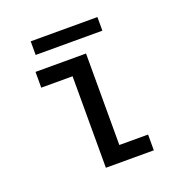

<svg xmlns="http://www.w3.org/2000/svg" viewBox="-117 -737 803 841"><g transform="rotate(-20 285.0 -316.5)"><path d="M115.5 -633H426.5V-569.5H115.5ZM325 -73.5H459V0H235.5V-426.5H89.5V-500H325Z"/></g></svg>

Font: League Mono Narrow
Style: Regular
Weight: 400
Width: 3
Designer: Tyler Finck
Foundry: The League of Moveable Type / Tyler Finck
Version: Version 2.210